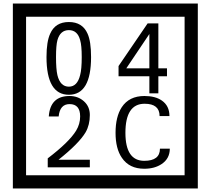

<svg xmlns="http://www.w3.org/2000/svg" viewBox="-20 -980 1195 1090"><path d="M1103 90H53V-960H1103ZM1028 15V-885H128V15ZM497 -656Q497 -442 371 -442Q244 -442 244 -656Q244 -744 265 -789Q294 -855 371 -855Q448 -855 477 -789Q497 -745 497 -656ZM444 -656Q444 -723 435 -752Q420 -809 371 -809Q322 -809 306 -752Q298 -723 298 -656Q298 -587 306 -553Q322 -488 371 -488Q419 -488 435 -554Q444 -587 444 -656ZM928 -547H879V-450H828V-547H653V-605L818 -847H879V-592H928ZM828 -592V-787L697 -592ZM490 -30H251V-81Q372 -173 412 -238Q435 -276 435 -319Q435 -389 375 -389Q320 -389 313 -319H257Q265 -435 375 -435Q423 -435 456.5 -405Q490 -375 490 -327Q490 -271 466 -229Q428 -165 312 -73H490ZM944 -136Q944 -80 898 -49Q858 -22 799 -22Q714 -22 672 -84Q636 -136 636 -226Q636 -317 671 -371Q713 -435 800 -435Q862 -435 899 -409Q942 -379 942 -321H886Q886 -391 801 -391Q692 -391 692 -226Q692 -67 799 -67Q888 -67 888 -136Z"/></svg>

Font: Unicode BMP Fallback SIL
Style: Regular
Weight: 400
Foundry: NRSI, SIL International
Version: Version 5.1 Based on Unicode 5.1